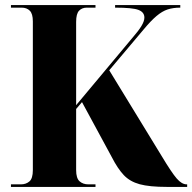

<svg xmlns="http://www.w3.org/2000/svg" viewBox="-20 -734 755 754"><path d="M23 0V-10H62Q82 -10 95.5 -21.5Q109 -33 109 -66V-650Q109 -680 97 -692Q85 -704 65 -704H23V-714H355V-704H321Q302 -704 290.5 -692Q279 -680 279 -648V-321L503 -589Q524 -613 535.5 -632Q547 -651 547 -665Q547 -686 524 -695Q501 -704 432 -704V-714H688V-704Q660 -704 638.5 -697Q617 -690 594.5 -671Q572 -652 543 -617L409 -458L615 -121Q654 -56 674 -33Q694 -10 713 -10H715V0H635Q567 0 528.5 -10.5Q490 -21 466 -46.5Q442 -72 419 -117L302 -333L279 -306V-66Q279 -34 292.5 -22Q306 -10 327 -10H355V0Z"/></svg>

Font: Noto Serif Display SemiCondensed ExtraBold
Style: Regular
Weight: 800
Width: 4
Designer: Monotype Design Team
Foundry: Monotype Imaging Inc.
Version: Version 2.009